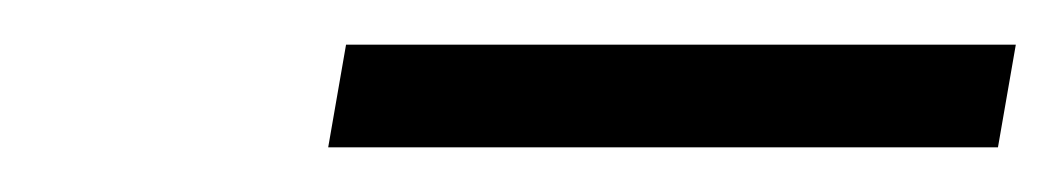

<svg xmlns="http://www.w3.org/2000/svg" viewBox="-20 -586 475 86"><path d="M135 -566H435L427 -520H127Z"/></svg>

Font: Overused Grotesk Light
Style: Italic
Weight: 300
Italic angle: -10°
Version: Version 0.003